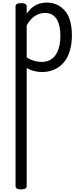

<svg xmlns="http://www.w3.org/2000/svg" viewBox="-20 -539 638 1482"><path d="M143 923Q121 923 110.5 916.5Q100 910 100 897V-489Q100 -502 110.5 -508.5Q121 -515 143 -515Q164 -515 175 -508.5Q186 -502 186 -489V-433Q210 -468 236 -486.5Q262 -505 288.5 -512Q315 -519 340 -519Q426 -519 480.5 -456.5Q535 -394 535 -266Q535 -214 525 -170Q515 -126 496 -91.5Q477 -57 448.5 -33Q420 -9 383.5 4Q347 17 303 17Q272 17 242 9Q212 1 186 -14V897Q186 910 175 916.5Q164 923 143 923ZM186 -95Q216 -77 245 -69Q274 -61 303 -61Q329 -61 351 -69Q373 -77 390.5 -93Q408 -109 420.5 -133.5Q433 -158 439.5 -190.5Q446 -223 446 -263Q446 -318 433 -357.5Q420 -397 394 -418Q368 -439 328 -439Q301 -439 275.5 -429Q250 -419 227.5 -398Q205 -377 186 -343Z"/></svg>

Font: Playwrite FR Trad
Style: Regular
Weight: 400
Designer: Veronika Burian, José Scaglione
Foundry: TypeTogether
Version: Version 1.000